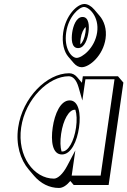

<svg xmlns="http://www.w3.org/2000/svg" viewBox="-20 -895 638 962"><path d="M71 -256C58.7 -170.8 81.6 -95 124.1 -45.4L151.3 -13.5C183.7 24.2 227.3 46.8 275.4 46.8C295 46.8 314.7 33.2 332.2 11.8L349.3 31.8H524.3L598.2 -481.2L571 -513H395.1L390.4 -480.3L366.1 -508.8C355.3 -521.3 342.1 -528 326.4 -528C215.2 -528 92.6 -406 71 -256ZM296.7 -733C288.9 -678.8 301.5 -635 322.2 -610.8L349.5 -579C360.9 -565.6 374.8 -558.2 389.2 -558.2C428.8 -558.2 496.8 -617.2 508.9 -701.2C516 -750 500.8 -790.4 479.3 -815.5L452.1 -847.4C437 -865 418.8 -875 403 -875C365.1 -875 308.7 -816 296.7 -733ZM357.7 -344.9C364.5 -323.5 366.2 -292.5 361 -256C350.9 -186 321.4 -136 292.3 -136C290.9 -136 289.5 -136.1 288.2 -136.3C282 -157.7 281 -188.3 286.2 -224.2C296.4 -295.2 326 -345.2 354.3 -345.2C355.4 -345.2 356.6 -345.1 357.7 -344.9ZM330.3 -57.2 329.6 -58H330.4ZM409.6 -759.5C410.1 -751.5 409.6 -742.5 408.3 -733C404.3 -705.3 394 -681.3 382.5 -672.5C382.1 -681.2 382.6 -690.9 384.1 -701.2C387.9 -727.9 398.5 -750.9 409.6 -759.5ZM311.7 -733C323.2 -812.8 376.9 -860 400.8 -860C427 -860 477.9 -810.4 466.7 -733C455.4 -654.4 391.5 -605 364.1 -605C337.7 -605 300 -651.8 311.7 -733ZM341.7 -732.3C337.1 -700.4 337.3 -654 371.2 -654C404.6 -654 418.7 -700.9 423.3 -733C427.9 -764.7 425.8 -810 393.7 -810C361.3 -810 346.2 -763.1 341.7 -732.3ZM86 -256C106.8 -400.2 224.2 -513 324.3 -513C344.2 -513 362.2 -497.2 373.5 -458.1L392.6 -391.5L408 -498H553.8L484.2 -15H339.2L357.5 -141.5L316.3 -63.4C294.7 -22.2 268.8 0 250.3 0C150.2 0 65.2 -111.8 86 -256ZM244 -256C234.2 -188.4 242 -121 290.2 -121C336.9 -121 366.2 -188.1 376 -256C385.9 -325.1 374.7 -392 329.2 -392C283.1 -392 253.9 -324.7 244 -256Z"/></svg>

Font: Blink
Style: 3DObl
Weight: 400
Designer: Mew Too
Foundry: Cannot Into Space Fonts
Version: Version 001.000